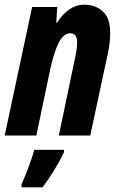

<svg xmlns="http://www.w3.org/2000/svg" viewBox="-29 -578 508 819"><path d="M108 -548H215L211 -481H214Q264 -558 330 -558Q378 -558 409.5 -529.5Q441 -501 441 -438Q441 -395 431 -350L356 0H222L288 -316Q300 -367 300 -397Q300 -436 271 -436Q242 -436 222 -397Q202 -358 186 -286L126 0H-9ZM63 208Q77 177 93 134.5Q109 92 117 61H244V71Q228 106 201.5 149Q175 192 152 221H63Z"/></svg>

Font: Noto Sans Display Ex Bold Cond
Style: Italic
Weight: 800
Width: 3
Italic angle: -12°
Designer: Monotype Design team
Foundry: Monotype Imaging Inc.
Version: Version 1.000